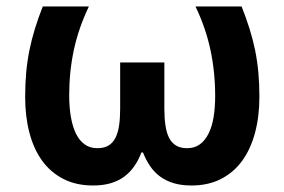

<svg xmlns="http://www.w3.org/2000/svg" viewBox="-20 -566 883 596"><path d="M574.2 9.8Q543.5 9.8 519.5 2.7Q495.6 -4.4 477.3 -17.8Q459 -31.2 446 -50.3Q433.1 -69.3 423.8 -92.8H418.9Q410.2 -69.3 397 -50.3Q383.8 -31.2 365.7 -17.8Q347.7 -4.4 323.7 2.7Q299.8 9.8 269 9.8Q216.3 9.8 176.8 -10.5Q137.2 -30.8 110.8 -67.1Q84.5 -103.5 71.3 -154.1Q58.1 -204.6 58.1 -265.1Q58.1 -305.2 61.3 -340.6Q64.5 -376 71.3 -409.7Q78.1 -443.4 88.4 -476.8Q98.6 -510.3 112.8 -545.9H255.9Q224.1 -479.5 209.5 -412.1Q194.8 -344.7 194.8 -270Q194.8 -233.4 200 -203.4Q205.1 -173.3 215.6 -151.6Q226.1 -129.9 242.7 -117.9Q259.3 -106 282.2 -106Q302.7 -106 316.4 -114Q330.1 -122.1 338.1 -137.7Q346.2 -153.3 349.6 -176Q353 -198.7 353 -228V-372.1H490.2V-228Q490.2 -198.7 493.7 -176Q497.1 -153.3 505.1 -137.7Q513.2 -122.1 526.9 -114Q540.5 -106 561 -106Q584 -106 600.3 -117.9Q616.7 -129.9 627.4 -151.4Q638.2 -172.9 643.1 -202.6Q647.9 -232.4 647.9 -268.1Q647.9 -342.3 633.3 -410.9Q618.7 -479.5 586.9 -545.9H730Q744.1 -510.3 754.6 -476.8Q765.1 -443.4 772 -409.7Q778.8 -376 782 -340.6Q785.2 -305.2 785.2 -265.1Q785.2 -204.6 771.7 -154.1Q758.3 -103.5 731.9 -67.1Q705.6 -30.8 666 -10.5Q626.5 9.8 574.2 9.8Z"/></svg>

Font: Droid Sans
Style: Bold
Weight: 700
Foundry: Ascender Corporation
Version: Version 1.00 build 112